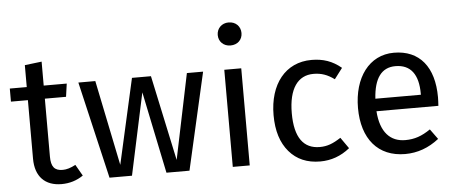

<svg xmlns="http://www.w3.org/2000/svg" viewBox="-52 -903 2466 1038"><g transform="rotate(-5 1181.5 -384.0)"><path d="M326 -85C300 -71 277 -64 256 -64C211 -64 193 -87 193 -142V-456H308L318 -527H193V-657L101 -646V-527H9V-456H101V-138C101 -41 154 12 243 12C287 12 326 0 361 -24Z M970 -527 874 -64 775 -527H672L568 -64L473 -527H381L504 0H626L721 -444L813 0H938L1058 -527Z M1218 -780C1181 -780 1154 -753 1154 -717C1154 -681 1181 -655 1218 -655C1257 -655 1283 -681 1283 -717C1283 -753 1257 -780 1218 -780ZM1173 -527V0H1265V-527Z M1647 -539C1505 -539 1417 -427 1417 -259C1417 -174 1438 -108 1479 -60C1520 -12 1576 12 1647 12C1706 12 1760 -7 1808 -46L1766 -106C1723 -78 1692 -66 1651 -66C1564 -66 1516 -128 1516 -261C1516 -394 1566 -463 1651 -463C1694 -463 1727 -451 1764 -424L1808 -482C1760 -522 1710 -539 1647 -539Z M2311 -279C2311 -442 2234 -539 2094 -539C1959 -539 1875 -422 1875 -258C1875 -90 1961 12 2108 12C2175 12 2236 -10 2292 -54L2252 -109C2205 -77 2166 -63 2115 -63C2035 -63 1981 -116 1973 -232H2309C2310 -248 2311 -264 2311 -279ZM2220 -300H1973C1980 -411 2021 -466 2096 -466C2179 -466 2220 -410 2220 -306Z"/></g></svg>

Font: Fira Sans
Style: Regular
Weight: 400
Designer: Carrois Corporate & Edenspiekermann AG
Foundry: Carrois Corporate GbR & Edenspiekermann AG
Version: Version 4.203